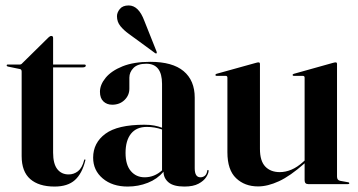

<svg xmlns="http://www.w3.org/2000/svg" viewBox="-20 -676 1314 705"><path d="M53 -422.5 9.5 -431.5Q4.5 -432.5 4.5 -435.5Q4.5 -439 8 -439H52Q58 -439 61.5 -443.5L158 -538.5Q163.5 -544 168.5 -544Q175 -544 175 -536.5V-439H290Q295 -439 295 -435Q295 -428.5 282.5 -428.5H175V-115.5Q175 -75 190.2 -55.2Q205.5 -35.5 232 -35.5Q251 -35.5 266.2 -47.2Q281.5 -59 289 -88Q290 -91 292 -90.8Q294 -90.5 293.5 -87.5Q281.5 -38.5 255 -14.8Q228.5 9 180.5 9Q122.5 9 91 -18.5Q59.5 -46 59.5 -103V-413Q59.5 -421.5 53 -422.5Z M322 -97Q322 -151.5 367 -184.8Q412 -218 510 -218Q531 -218 546.5 -215Q562 -212 575 -207V-368Q575 -442 517 -442Q485.5 -442 470.2 -426.5Q455 -411 455 -391V-350.5Q455 -326 437.2 -308.8Q419.5 -291.5 392 -291.5Q372.5 -291.5 359.8 -303.5Q347 -315.5 347 -339Q347 -365 368 -390.5Q389 -416 430 -432.5Q471 -449 531.5 -449Q613.5 -449 654.2 -414.8Q695 -380.5 695 -317.5V-58Q695 -25 716 -25Q725 -25 732 -30.5Q739 -36 741 -49Q741 -52 743.5 -52Q746 -52 746 -49Q746 -39.5 737.2 -25.8Q728.5 -12 709 -1.5Q689.5 9 657 9Q617 9 598.8 -6.5Q580.5 -22 580.5 -45.5Q557.5 -18.5 522.8 -4.8Q488 9 449 9Q392.5 9 357.2 -20.8Q322 -50.5 322 -97ZM441 -114.5Q441 -70.5 460.5 -47.8Q480 -25 511 -25Q547 -25 575 -50.5V-200.5Q548.5 -210 519 -210Q481 -210 461 -185Q441 -160 441 -114.5ZM510 -599.5 555 -486.5Q556.5 -482 555 -480.5Q553 -478.5 549.5 -481L452.5 -552Q435 -564.5 422.2 -580Q409.5 -595.5 409.5 -616.5Q409.5 -630 420 -643Q430.5 -656 452.5 -656Q489 -656 510 -599.5Z M815 -117V-391Q815 -397.5 808 -397.5H775.5Q771 -397.5 771 -401Q771 -403.5 775 -405L919 -445Q926 -447 929 -447Q934.5 -447 934.5 -441V-129Q934.5 -85 954 -64.5Q973.5 -44 1007.5 -44Q1028.5 -44 1050 -53Q1071.5 -62 1093 -81.5L1098.5 -86.5V-391Q1098.5 -397.5 1091.5 -397.5H1059Q1054.5 -397.5 1054.5 -401Q1054.5 -403.5 1059 -405L1202 -445Q1209 -447 1212.5 -447Q1217.5 -447 1217.5 -441V-27.5Q1217.5 -14 1229.5 -12L1257 -7Q1262.5 -6.5 1262.5 -3Q1262.5 0 1258 0H1111.5Q1098.5 0 1098.5 -14.5V-76.5L1097.5 -75.5Q1045.5 -29.5 1004.2 -10.5Q963 8.5 927.5 8.5Q878.5 8.5 846.8 -21.8Q815 -52 815 -117Z"/></svg>

Font: Fraunces 144pt SemiBold
Style: Regular
Weight: 600
Version: Version 1.000;[0bf87f6ff]